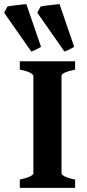

<svg xmlns="http://www.w3.org/2000/svg" viewBox="-67 -913 424 933"><path d="M29.3 0V-40.5Q62.5 -47.4 78.9 -55.7Q95.2 -64 95.2 -70.3V-544.4Q95.2 -550.3 79.8 -559.1Q64.5 -567.9 29.3 -574.7V-615.2H297.9V-574.7Q231.9 -561 231.9 -544.4V-70.3Q231.9 -64.5 247.3 -55.9Q262.7 -47.4 297.9 -40.5V0ZM-46.9 -851.1 -31.2 -880.9Q-24.4 -883.3 -5.4 -885.7Q13.7 -888.2 33.4 -890.1Q53.2 -892.1 61 -893.1L132.3 -685.5Q123 -679.7 108.2 -672.1Q93.3 -664.6 85 -662.6ZM114.3 -851.1 129.9 -880.9Q136.7 -883.3 155.8 -885.7Q174.8 -888.2 194.6 -890.1Q214.4 -892.1 222.2 -893.1L293.5 -685.5Q284.2 -679.7 269.3 -672.1Q254.4 -664.6 246.1 -662.6Z"/></svg>

Font: Gentium Book Plus
Style: Bold
Weight: 700
Designer: Victor Gaultney, Annie Olsen, Iska Routamaa, Becca Hirsbrunner
Foundry: SIL International
Version: Version 6.101